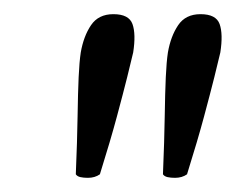

<svg xmlns="http://www.w3.org/2000/svg" viewBox="-20 -735 333 271"><path d="M104 -484Q98 -484 93.5 -485Q89 -486 87 -489Q89 -537 89.5 -570.5Q90 -604 91 -626Q92 -648 94 -661Q98 -684 108.5 -699.5Q119 -715 140 -715Q162 -715 167 -701Q172 -687 168 -661Q165 -648 159.5 -626Q154 -604 145 -570.5Q136 -537 121 -489Q114 -484 104 -484ZM227 -484Q221 -484 216.5 -485Q212 -486 210 -489Q212 -537 212.5 -570.5Q213 -604 214 -626Q215 -648 217 -661Q221 -684 231.5 -699.5Q242 -715 263 -715Q285 -715 290 -701Q295 -687 291 -661Q288 -648 282.5 -626Q277 -604 268 -570.5Q259 -537 244 -489Q237 -484 227 -484Z"/></svg>

Font: Petrona
Style: Italic
Weight: 400
Italic angle: -9°
Designer: Ringo R. Seeber
Foundry: Ringo R. Seeber
Version: Version 2.001; ttfautohint (v1.8.3)